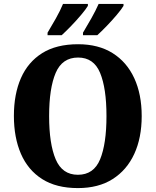

<svg xmlns="http://www.w3.org/2000/svg" viewBox="-20 -951 795 981"><path d="M378 10Q268 10 195.5 -36Q123 -82 87 -165Q51 -248 51 -359Q51 -470 87 -552Q123 -634 195.5 -679.5Q268 -725 379 -725Q483 -725 555.5 -679.5Q628 -634 666 -551.5Q704 -469 704 -358Q704 -247 666 -164.5Q628 -82 555.5 -36Q483 10 378 10ZM378 -58Q459 -58 491.5 -137Q524 -216 524 -358Q524 -500 491.5 -578.5Q459 -657 379 -657Q298 -657 264.5 -578.5Q231 -500 231 -358Q231 -216 264.5 -137Q298 -58 378 -58ZM404 -784Q424 -817 446.5 -857Q469 -897 484 -931H611V-921Q601 -904 577 -875.5Q553 -847 525.5 -818.5Q498 -790 477 -771H404ZM223 -784Q243 -817 265.5 -857Q288 -897 302 -931H429V-921Q419 -904 395 -875.5Q371 -847 343.5 -818.5Q316 -790 295 -771H223Z"/></svg>

Font: Noto Serif Myanmar SemiCondensed ExtraBold
Style: Regular
Weight: 800
Width: 4
Designer: Ben Mitchell and the Monotype Design Team
Foundry: Monotype Imaging Inc.
Version: Version 2.106; ttfautohint (v1.8.4.7-5d5b)